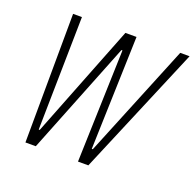

<svg xmlns="http://www.w3.org/2000/svg" viewBox="-97 -612 730 714"><g transform="rotate(20 268.5 -255.0)"><path d="M73 0 76 -510H111L103 -62H107L283 -510H327L313 -62H317L500 -510H537L322 0H281L295 -445H291L114 0Z"/></g></svg>

Font: Saira Condensed Thin
Style: Italic
Weight: 250
Width: 3
Italic angle: -12°
Designer: Hector Gatti with collaboration of the Omnibus-Type team
Foundry: Omnibus-Type
Version: Version 1.101